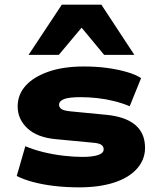

<svg xmlns="http://www.w3.org/2000/svg" viewBox="-20 -795 679 826"><path d="M321 11Q264 11 213.5 5Q163 -1 122 -12Q81 -23 52 -38L89 -166Q124 -151 167 -140.5Q210 -130 254 -125Q298 -120 334 -120Q378 -120 402 -128Q426 -136 426 -153Q426 -165 416 -172Q406 -179 381 -181L223 -196Q141 -203 98.5 -242.5Q56 -282 56 -337Q56 -388 90 -426Q124 -464 188 -486.5Q252 -509 341 -509Q396 -509 442.5 -502.5Q489 -496 526.5 -485Q564 -474 587 -459L538 -338Q507 -351 471 -360Q435 -369 398.5 -373Q362 -377 326 -377Q276 -377 255 -368.5Q234 -360 234 -344Q234 -334 243.5 -326.5Q253 -319 283 -316L438 -301Q520 -293 562 -257.5Q604 -222 604 -159Q604 -108 569 -69Q534 -30 470.5 -9.5Q407 11 321 11ZM103 -559 246 -775H416L558 -559H428L331 -676L233 -559Z"/></svg>

Font: Nunito Sans 10pt Expanded Black
Style: Regular
Weight: 900
Width: 7
Designer: Vernon Adams
Foundry: Vernon Adams
Version: Version 3.101;gftools[0.9.27]